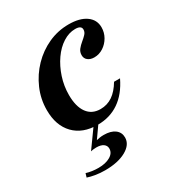

<svg xmlns="http://www.w3.org/2000/svg" viewBox="-153 -530 771 830"><g transform="rotate(-30 233.0 -115.0)"><path d="M202.7 11.3Q128.4 11.3 85.9 -32.6Q43.4 -76.5 43.4 -153.4Q43.4 -208.6 65 -258.1Q86.5 -307.7 123.6 -346.1Q160.8 -384.5 208.7 -406.3Q256.7 -428 309.9 -428Q365 -428 396.2 -405.9Q427.4 -383.8 427.4 -345.8Q427.4 -320.2 414.7 -297.9Q402 -275.6 381.2 -262.1Q360.3 -248.5 336.2 -248.5Q316.5 -248.5 304.5 -258.1Q292.4 -267.6 292.4 -283.9Q292.4 -300.3 302 -312.2Q311.6 -324.2 324.1 -334.3Q336.5 -344.4 345.8 -354.3Q355 -364.2 355 -376.8Q355 -396.5 324.4 -396.5Q293.1 -396.5 263.2 -377.4Q233.2 -358.3 209.9 -324.9Q186.6 -291.5 172.8 -249.5Q158.9 -207.4 158.9 -162.4Q158.9 -104.9 181.8 -73.2Q204.7 -41.5 247.6 -41.5Q281.1 -41.5 307.9 -59.7Q334.7 -78 356.5 -114.8H386.3Q356.2 -52 310 -20.4Q263.8 11.3 202.7 11.3ZM132.6 197.6Q107.3 197.6 85.1 193.9Q62.9 190.3 46.6 184.6L52.3 165.6Q65.4 169.7 81 172Q96.5 174.2 112.3 174.2Q148.7 174.2 171.6 160.7Q194.6 147.3 194.6 124.8Q194.6 110 182.3 101.4Q170.1 92.7 147.5 92.7Q139.6 92.7 131.8 93.7Q124 94.7 119.9 96L187.6 1.6H211.8L165.9 66.7Q174.1 64.7 182.6 63.3Q191.2 61.9 202.5 61.9Q237.7 61.9 257.6 76.8Q277.4 91.8 277.4 117.2Q277.4 152.7 237.1 175.2Q196.7 197.6 132.6 197.6Z"/></g></svg>

Font: Playfair 5pt SemiExpanded Light 12pt
Style: Italic
Weight: 300
Italic angle: -15.6°
Version: Version 2.000;gftools[0.9.28]